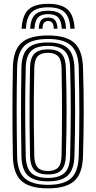

<svg xmlns="http://www.w3.org/2000/svg" viewBox="-20 -998 514 1026"><path d="M237.2 -977.5Q309.2 -977.5 342.1 -946.6Q375 -915.8 378.8 -844.5H356Q352.8 -906 325.1 -932.5Q297.5 -959 237.2 -959Q176.5 -959 148.9 -932.5Q121.2 -906 118.5 -844.5H95.5Q99 -915.8 131.8 -946.6Q164.5 -977.5 237.2 -977.5ZM237.2 -940.8Q285.8 -940.8 308.1 -918.5Q330.5 -896.2 333 -844.5H310.2Q308 -886.2 291.1 -904.4Q274.2 -922.5 237.2 -922.5Q200 -922.5 183.1 -904.4Q166.2 -886.2 164 -844.5H141.2Q143.8 -896.2 166 -918.5Q188.2 -940.8 237.2 -940.8ZM237.2 -904.2Q262.2 -904.2 274 -890.4Q285.8 -876.5 287.2 -844.5H267.2Q267.2 -866.8 259.5 -876.2Q251.8 -885.8 237.2 -885.8Q222.8 -885.8 215 -876.2Q207.2 -866.8 207.2 -844.5H187Q188.5 -876.5 200.1 -890.4Q211.8 -904.2 237.2 -904.2ZM236.5 8.5Q137.8 8.5 94.1 -31.5Q50.5 -71.5 48.8 -163.2Q47.8 -229.2 47.1 -287.5Q46.5 -345.8 46.5 -401.4Q46.5 -457 47.1 -514.6Q47.8 -572.2 48.8 -637Q50.5 -728.8 94.1 -768.6Q137.8 -808.5 236.5 -808.5Q333.8 -808.5 377.2 -768.8Q420.8 -729 423.5 -637.5Q425.5 -572.5 426.5 -515Q427.5 -457.5 427.4 -402Q427.2 -346.5 426.4 -288Q425.5 -229.5 423.5 -162.8Q420.8 -69.8 376.5 -30.6Q332.2 8.5 236.5 8.5ZM236.5 -10.2Q321 -10.2 359.8 -45.4Q398.5 -80.5 400.8 -164Q402.2 -226 403.1 -282.8Q404 -339.5 404 -395.2Q404 -451 403.2 -510.2Q402.5 -569.5 400.8 -636.5Q398.5 -719 360 -754.4Q321.5 -789.8 236.5 -789.8Q148.5 -789.8 111 -753.6Q73.5 -717.5 71.5 -636.5Q70.2 -578.5 69.6 -524Q69 -469.5 69 -413.6Q69 -357.8 69.6 -296.5Q70.2 -235.2 71.5 -164Q73.2 -78.8 113.4 -44.5Q153.5 -10.2 236.5 -10.2ZM236.5 -28.8Q161.8 -28.8 128.9 -60.1Q96 -91.5 94.5 -164Q93.5 -229.2 92.9 -287.4Q92.2 -345.5 92.2 -401.1Q92.2 -456.8 92.9 -514.4Q93.5 -572 94.5 -636.5Q96 -708.8 128.8 -740Q161.5 -771.2 236.5 -771.2Q309.2 -771.2 342.4 -740.1Q375.5 -709 377.8 -635.8Q379.5 -576.8 380.5 -519.9Q381.5 -463 381.5 -405.8Q381.5 -348.5 380.6 -288.9Q379.8 -229.2 377.8 -164.5Q375.5 -91.2 342.1 -60Q308.8 -28.8 236.5 -28.8ZM236.5 -47.2Q295 -47.2 324 -73.2Q353 -99.2 354.8 -165.2Q356.5 -226.8 357.2 -284.2Q358 -341.8 358.1 -398.4Q358.2 -455 357.5 -513.4Q356.8 -571.8 354.8 -635Q353 -700.5 324.2 -726.6Q295.5 -752.8 236.5 -752.8Q173.8 -752.8 146.2 -725.5Q118.8 -698.2 117.5 -635.8Q116 -571.5 115.2 -514.2Q114.5 -457 114.6 -401.6Q114.8 -346.2 115.4 -288.2Q116 -230.2 117.5 -164.5Q118.8 -102.5 146.1 -74.9Q173.5 -47.2 236.5 -47.2ZM236.5 -65.8Q186.2 -65.8 163.9 -89Q141.5 -112.2 140.5 -165.2Q138.8 -243 138.2 -320.2Q137.8 -397.5 138.2 -475.9Q138.8 -554.2 140.5 -635.5Q141.5 -689.5 164.8 -711.9Q188 -734.2 236.5 -734.2Q285.8 -734.2 308.1 -711.2Q330.5 -688.2 332 -634.8Q333.8 -574.8 334.8 -518.9Q335.8 -463 335.8 -407.1Q335.8 -351.2 334.9 -292.2Q334 -233.2 332 -167Q330.5 -113.5 308.8 -89.6Q287 -65.8 236.5 -65.8ZM236.5 -84.2Q273 -84.2 290.6 -102.9Q308.2 -121.5 309 -167.8Q310 -222 310.6 -275.9Q311.2 -329.8 311.4 -386Q311.5 -442.2 311 -503.2Q310.5 -564.2 309 -632.8Q308.2 -680 290 -697.9Q271.8 -715.8 236.5 -715.8Q199 -715.8 181.6 -697.4Q164.2 -679 163.2 -634.8Q161.5 -556.5 160.9 -481.9Q160.2 -407.2 160.8 -329.8Q161.2 -252.2 163.2 -165.5Q164.2 -122 181.2 -103.1Q198.2 -84.2 236.5 -84.2Z"/></svg>

Font: Big Shoulders Inline Text Thin
Style: Bold
Weight: 700
Version: Version 2.002